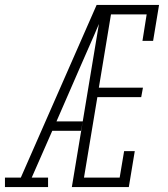

<svg xmlns="http://www.w3.org/2000/svg" viewBox="-57 -755 677 775"><path d="M-37 0V-38H27L333 -735H375Q349 -673 322.5 -612Q296 -551 269 -490L171 -265H277L270 -227H154L71 -38H137V0ZM233 0 355 -735H585L561 -590H518L535 -697H391L342 -401H520L513 -363H336L282 -38H426L444 -145H487L463 0Z"/></svg>

Font: Iosevka Slab XLtExObl
Style: Regular
Weight: 200
Width: 7
Italic angle: -9°
Monospace: yes
Designer: Belleve Invis
Foundry: Belleve Invis
Version: Version 11.1.1; ttfautohint (v1.8.3)